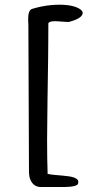

<svg xmlns="http://www.w3.org/2000/svg" viewBox="-20 -625 364 799"><path d="M178.2 98.6Q192.4 101.6 208.5 103Q224.6 104.5 239.5 105.7Q254.4 106.9 267.6 108.9Q280.8 110.8 290 114.5Q299.3 118.2 303.5 124Q307.6 129.9 304.7 139.6Q303.2 144 295.9 147Q288.6 149.9 277.1 151.4Q265.6 152.8 251 153.1Q236.3 153.3 220 153.3Q203.6 153.3 186.5 153.3Q169.4 153.3 153.3 153.3Q142.6 153.8 133.5 150.6Q124.5 147.5 117.4 140.1Q110.4 132.8 105.7 121.1Q101.1 109.4 100.6 92.8L98.1 -519Q98.1 -522.9 97.7 -529.3Q97.2 -535.6 97.2 -542.7Q97.2 -549.8 97.7 -557.4Q98.1 -564.9 99.9 -571Q101.6 -577.1 105 -581.8Q108.4 -586.4 113.3 -587.9Q153.8 -600.1 189.9 -603.5Q226.1 -606.9 254.4 -604.2Q282.7 -601.6 301 -593.5Q319.3 -585.4 323.2 -575.7Q327.1 -565.9 315.2 -554.9Q303.2 -543.9 270.5 -534.7Q267.1 -533.2 258.8 -533.7Q250.5 -534.2 240.5 -534.9Q230.5 -535.6 219.5 -536.4Q208.5 -537.1 199.7 -536.4Q190.9 -535.6 185.5 -532.7Q180.2 -529.8 181.2 -523.4Q181.2 -491.2 180.9 -454.1Q180.7 -417 180.2 -377Q179.7 -336.9 179 -294.9Q178.2 -252.9 177.7 -210.2Q177.2 -167.5 176.8 -125.7Q176.3 -84 176 -44.2Q175.8 -4.4 176.5 31.7Q177.2 67.9 178.2 98.6Z"/></svg>

Font: AKL 022
Style: Regular
Weight: 400
Designer: AKL
Foundry: AKL
Version: Version 2.053;August 19, 2024;FontCreator 13.0.0.2675 64-bit